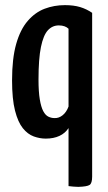

<svg xmlns="http://www.w3.org/2000/svg" viewBox="-20 -530 419 748"><path d="M285 198Q275 198 265.5 197Q256 196 247 195V-31Q234 -11 211.5 -0.5Q189 10 158 10Q135 10 111.5 1.5Q88 -7 69 -30.5Q50 -54 38.5 -99Q27 -144 27 -217Q27 -302 43 -358.5Q59 -415 88 -448.5Q117 -482 154 -496Q191 -510 233 -510Q267 -510 292 -502.5Q317 -495 339 -480V158Q339 184 329 190.5Q319 197 285 198ZM192 -70Q209 -69 224 -81Q239 -93 247 -115V-418Q241 -424 231.5 -427.5Q222 -431 209 -431Q184 -431 166.5 -412Q149 -393 139.5 -347Q130 -301 130 -220Q130 -173 135 -143Q140 -113 148.5 -97Q157 -81 168.5 -75.5Q180 -70 192 -70Z"/></svg>

Font: Yanone Kaffeesatz Medium
Style: Regular
Weight: 500
Designer: Yanone (Cyrillic: Daniel Pouzeot, Huerta Tipografica, and Cyreal)
Foundry: Yanone
Version: Version 2.003